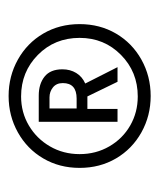

<svg xmlns="http://www.w3.org/2000/svg" viewBox="18 -764 370 446"><g transform="rotate(-90 203.0 -541.0)"><path d="M370 -541Q370 -494 348 -456.5Q326 -419 287.5 -397.5Q249 -376 203 -376Q157 -376 118.5 -397.5Q80 -419 58 -456.5Q36 -494 36 -541Q36 -588 58 -625.5Q80 -663 118.5 -684.5Q157 -706 203 -706Q249 -706 287.5 -684.5Q326 -663 348 -625.5Q370 -588 370 -541ZM338 -541Q338 -599 298.5 -638Q259 -677 202 -677Q165 -677 134.5 -659Q104 -641 86 -610Q68 -579 68 -541Q68 -503 86 -472Q104 -441 134.5 -423.5Q165 -406 202 -406Q259 -406 298.5 -445Q338 -484 338 -541ZM232 -528 270 -453H236L202 -523H173V-453H143V-636H204Q231 -636 248 -622.5Q265 -609 265 -581Q265 -563 256.5 -549Q248 -535 232 -528ZM197 -548Q233 -548 233 -580Q233 -595 223 -603Q213 -611 200 -611H174V-548Z"/></g></svg>

Font: Josefin Sans Light
Style: Regular
Weight: 300
Designer: Santiago Orozco
Foundry: Typemade
Version: Version 2.000